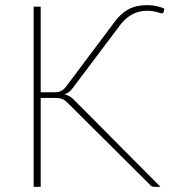

<svg xmlns="http://www.w3.org/2000/svg" viewBox="-20 -730 680 750"><path d="M139 -369.5H184Q193.5 -369.5 200.8 -370Q208 -370.5 214.2 -372.8Q220.5 -375 226.2 -379.2Q232 -383.5 238 -391.5L428.5 -645.5Q452 -677.5 482.2 -693.8Q512.5 -710 554 -710Q574.5 -710 591.2 -706.2Q608 -702.5 622 -696.5L619.5 -684Q618.5 -678.5 614 -678Q609.5 -677.5 602.5 -680Q592.5 -683.5 580.5 -685.8Q568.5 -688 554.5 -688Q493.5 -688 451.5 -635L264 -386Q256.5 -376 249 -370.2Q241.5 -364.5 231.5 -361.5Q243.5 -359 252.8 -353.2Q262 -347.5 272 -337L607 0H587Q577.5 0 573 -2.2Q568.5 -4.5 564.5 -9.5L250 -322.5Q244 -328.5 238.8 -333.2Q233.5 -338 227.5 -341.2Q221.5 -344.5 213.2 -346Q205 -347.5 193 -347.5H139V0H111.5V-704H139Z"/></svg>

Font: Lato ExtraLight
Style: Regular
Weight: 275
Designer: Lukasz Dziedzic with Adam Twardoch and Botio Nikoltchev
Foundry: tyPoland Lukasz Dziedzic
Version: Version 2.015; 2015-08-06; http://www.latofonts.com/